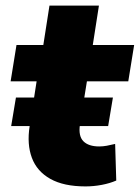

<svg xmlns="http://www.w3.org/2000/svg" viewBox="-20 -656 500 687"><path d="M286 11Q208 11 160 -16Q112 -43 94 -91.5Q76 -140 86 -204L111 -365H18L39 -495H135L157 -636H334L312 -495H460L439 -365H291L266 -210Q260 -169 278.5 -150.5Q297 -132 335 -132Q348 -132 362 -134.5Q376 -137 392 -141L396 -10Q373 0 344 5.5Q315 11 286 11ZM20 -205 37 -307H384L367 -205Z"/></svg>

Font: Nunito Sans 11pt Black
Style: Italic
Weight: 900
Italic angle: -9°
Version: Version 3.101;gftools[0.9.27]